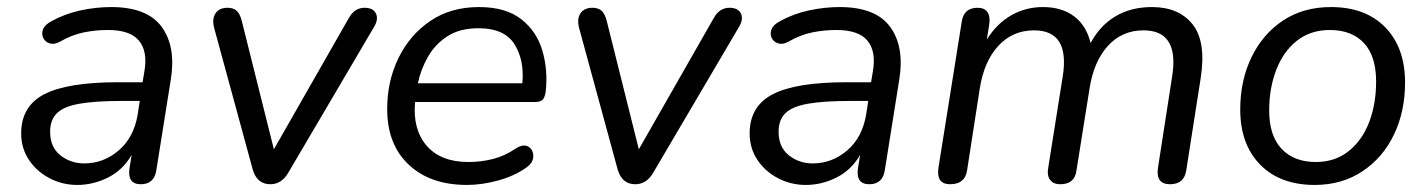

<svg xmlns="http://www.w3.org/2000/svg" viewBox="-20 -515 4046 544"><path d="M199 9Q157 9 120.5 -10Q84 -29 62 -62Q40 -95 40 -137Q40 -214 105.5 -248Q171 -282 315 -282H384L389 -312Q399 -369 374 -399.5Q349 -430 286 -430Q250 -430 216.5 -423Q183 -416 150 -397Q134 -388 121 -392Q108 -396 102.5 -407.5Q97 -419 102 -432Q107 -445 126 -455Q164 -476 208 -485.5Q252 -495 295 -495Q397 -495 438 -439Q479 -383 464 -290L423 -33Q417 7 379 7Q340 7 347 -39L353 -76Q328 -33 286 -12Q244 9 199 9ZM219 -52Q273 -52 316 -88.5Q359 -125 370 -190L376 -229H326Q249 -229 204.5 -221Q160 -213 141 -194Q122 -175 122 -142Q122 -98 151 -75Q180 -52 219 -52Z M746 7Q708 7 696 -35L587 -435Q580 -461 590.5 -477Q601 -493 625 -493Q641 -493 650.5 -484.5Q660 -476 665 -456L756 -92L969 -465Q985 -493 1013 -493Q1037 -493 1045 -477Q1053 -461 1040 -439L797 -26Q778 7 746 7Z M1303 9Q1199 9 1138 -48.5Q1077 -106 1077 -206Q1077 -285 1109 -350.5Q1141 -416 1199 -455.5Q1257 -495 1337 -495Q1413 -495 1457 -460.5Q1501 -426 1517 -370.5Q1533 -315 1526 -254Q1523 -237 1516.5 -231.5Q1510 -226 1495 -226H1156Q1149 -148 1189 -102Q1229 -56 1307 -56Q1343 -56 1376.5 -64.5Q1410 -73 1441 -94Q1463 -108 1477 -99.5Q1491 -91 1491 -72.5Q1491 -54 1471 -40Q1437 -16 1391 -3.5Q1345 9 1303 9ZM1336 -435Q1283 -435 1248 -412.5Q1213 -390 1192.5 -354Q1172 -318 1164 -279H1460Q1466 -345 1437.5 -390Q1409 -435 1336 -435Z M1780 7Q1742 7 1730 -35L1621 -435Q1614 -461 1624.5 -477Q1635 -493 1659 -493Q1675 -493 1684.5 -484.5Q1694 -476 1699 -456L1790 -92L2003 -465Q2019 -493 2047 -493Q2071 -493 2079 -477Q2087 -461 2074 -439L1831 -26Q1812 7 1780 7Z M2263 9Q2221 9 2184.5 -10Q2148 -29 2126 -62Q2104 -95 2104 -137Q2104 -214 2169.5 -248Q2235 -282 2379 -282H2448L2453 -312Q2463 -369 2438 -399.5Q2413 -430 2350 -430Q2314 -430 2280.5 -423Q2247 -416 2214 -397Q2198 -388 2185 -392Q2172 -396 2166.5 -407.5Q2161 -419 2166 -432Q2171 -445 2190 -455Q2228 -476 2272 -485.5Q2316 -495 2359 -495Q2461 -495 2502 -439Q2543 -383 2528 -290L2487 -33Q2481 7 2443 7Q2404 7 2411 -39L2417 -76Q2392 -33 2350 -12Q2308 9 2263 9ZM2283 -52Q2337 -52 2380 -88.5Q2423 -125 2434 -190L2440 -229H2390Q2313 -229 2268.5 -221Q2224 -213 2205 -194Q2186 -175 2186 -142Q2186 -98 2215 -75Q2244 -52 2283 -52Z M2672 7Q2632 7 2639 -40L2705 -454Q2711 -493 2750 -493Q2769 -493 2777.5 -481Q2786 -469 2783 -447L2776 -403Q2804 -448 2845 -471.5Q2886 -495 2935 -495Q2988 -495 3023 -469Q3058 -443 3070 -393Q3096 -442 3140 -468.5Q3184 -495 3244 -495Q3320 -495 3359 -446Q3398 -397 3382 -294L3341 -32Q3335 7 3295 7Q3254 7 3261 -40L3301 -298Q3322 -429 3220 -429Q3159 -429 3119 -385Q3079 -341 3067 -264L3030 -32Q3025 7 2984 7Q2965 7 2955.5 -5Q2946 -17 2950 -40L2991 -298Q3012 -429 2910 -429Q2849 -429 2808.5 -385Q2768 -341 2756 -264L2720 -32Q2714 7 2672 7Z M3705 9Q3607 9 3550.5 -48.5Q3494 -106 3494 -205Q3494 -287 3526 -353Q3558 -419 3615.5 -457Q3673 -495 3751 -495Q3849 -495 3905 -437.5Q3961 -380 3961 -281Q3961 -199 3929.5 -133.5Q3898 -68 3840 -29.5Q3782 9 3705 9ZM3708 -56Q3763 -56 3801.5 -87Q3840 -118 3859.5 -169.5Q3879 -221 3879 -284Q3879 -356 3844.5 -393Q3810 -430 3748 -430Q3693 -430 3654.5 -399.5Q3616 -369 3596 -317Q3576 -265 3576 -202Q3576 -131 3611 -93.5Q3646 -56 3708 -56Z"/></svg>

Font: Nunito
Style: Italic
Weight: 400
Italic angle: -9°
Designer: Vernon Adams
Foundry: Vernon Adams
Version: Version 3.601; ttfautohint (v1.8.2.53-6de2)